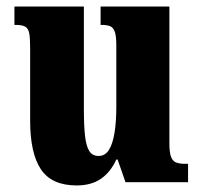

<svg xmlns="http://www.w3.org/2000/svg" viewBox="-20 -556 617 586"><path d="M214 10Q138 10 105 -39Q72 -88 72 -188V-409Q72 -438 69.5 -453Q67 -468 58 -474Q49 -480 27 -480H24V-536H236V-222Q236 -173 239.5 -141.5Q243 -110 252.5 -95Q262 -80 281 -80Q301 -80 312.5 -98.5Q324 -117 329.5 -150.5Q335 -184 335 -230V-418Q335 -447 330 -460Q325 -473 315 -476.5Q305 -480 290 -480H287V-536H497V-118Q497 -89 502.5 -76Q508 -63 519 -59.5Q530 -56 544 -56H554V0H363L339 -69H335Q317 -30 287.5 -10Q258 10 214 10Z"/></svg>

Font: Noto Serif Khmer ExtraCondensed Black
Style: Regular
Weight: 900
Width: 2
Designer: Danh Hong and the Monotype Design Team
Foundry: Monotype Imaging Inc.
Version: Version 2.004